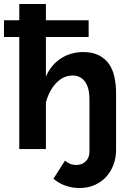

<svg xmlns="http://www.w3.org/2000/svg" viewBox="-34 -750 662 966"><path d="M550 4Q550 46 536 81.5Q522 117 497.5 142.5Q473 168 439.5 182Q406 196 366 196Q329 196 295 184Q261 172 235 149L293 58Q303 68 318 74Q333 80 350 80Q379 80 397.5 61.5Q416 43 416 14V-249Q416 -310 393 -340Q370 -370 331 -370Q284 -370 248 -331.5Q212 -293 197 -234V0H63V-564H-14V-648H63V-730H197V-648H412V-564H197V-365Q223 -424 272.5 -456Q322 -488 385 -488Q432 -488 464 -471.5Q496 -455 515 -427Q534 -399 542 -361.5Q550 -324 550 -282Z"/></svg>

Font: Oxford Sans
Style: Bold
Weight: 700
Designer: Matt McInerney, Pablo Impallari, Rodrigo Fuenzalida
Foundry: Matt McInerney, Pablo Impallari, Rodrigo Fuenzalida
Version: Version 3.000g; ttfautohint (v1.5) -l 8 -r 28 -G 28 -x 14 -D